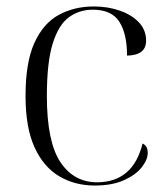

<svg xmlns="http://www.w3.org/2000/svg" viewBox="-20 -564 512 594"><path d="M273 10Q212 10 163.5 -18.5Q115 -47 87 -108Q59 -169 59 -267Q59 -371 86.5 -431.5Q114 -492 162 -518Q210 -544 270 -544Q314 -544 351 -531Q388 -518 410 -494.5Q432 -471 432 -438Q432 -393 373 -392Q373 -460 349 -497Q325 -534 267 -534Q225 -534 193 -510.5Q161 -487 143 -429Q125 -371 125 -267Q125 -126 166.5 -63Q208 0 281 0Q392 -1 421 -120Q437 -113 437 -91Q437 -70 418.5 -46.5Q400 -23 363.5 -6.5Q327 10 273 10Z"/></svg>

Font: Noto Serif Display Light
Style: Regular
Weight: 300
Designer: Monotype Design Team
Foundry: Monotype Imaging Inc.
Version: Version 2.009